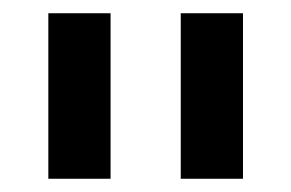

<svg xmlns="http://www.w3.org/2000/svg" viewBox="-20 -720 440 290"><path d="M253 -700H347V-450H253ZM53 -700H147V-450H53Z"/></svg>

Font: Retni Sans Medium
Style: Regular
Weight: 500
Designer: Vitaly Kuzmin
Foundry: ParaType Ltd.
Version: Version 1.00;March 2, 2019;FontCreator 11.5.0.2425 64-bit; t